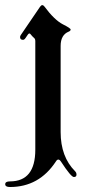

<svg xmlns="http://www.w3.org/2000/svg" viewBox="-59 -543 336 751"><path d="M-20 166.5Q79.1 166.5 79.1 42.5V-383.3Q79.1 -390.1 75.2 -393.6Q66.9 -400.9 60.5 -409.2Q58.6 -412.1 55.9 -412.1Q53.2 -412.1 50.3 -408.2L41 -394.5Q36.1 -387.2 31.2 -387.2Q19.5 -387.2 19.5 -397.9Q19.5 -401.9 22.5 -406.2L97.7 -516.6Q102.1 -522.9 106.4 -522.9Q110.8 -522.9 114.7 -517.6Q153.8 -464.8 187 -447.8Q217.3 -432.6 217.3 -427.5Q217.3 -422.4 210 -419.4Q178.2 -406.7 178.2 -363.3V-26.4Q178.2 70.3 234.9 127Q240.2 132.3 240.2 140.1Q240.2 149.4 230 149.4Q218.8 149.4 179.7 89.4Q174.3 81.1 169.2 81.1Q164.1 81.1 159.7 88.4Q94.2 188.5 -20 188.5Q-38.6 188.5 -38.6 177.5Q-38.6 166.5 -20 166.5Z"/></svg>

Font: UnifrakturMaguntia19
Style: Book
Weight: 400
Designer: j. 'mach' wust, Gerrit Ansmann, Georg Duffner, based on a font by Peter Wiegel, original typeface by Carl Albert Fahrenw
Version: Version 2017-03-19